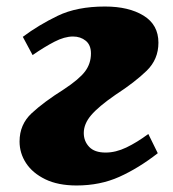

<svg xmlns="http://www.w3.org/2000/svg" viewBox="-20 -554 532 589"><path d="M50 -441Q98 -477 157 -505.5Q216 -534 302 -534Q375 -534 420.5 -506Q466 -478 466 -423Q466 -372 430 -337Q394 -302 334 -263Q282 -227 259.5 -200.5Q237 -174 237 -146Q237 -121 253.5 -103.5Q270 -86 304 -86Q335 -86 367.5 -101.5Q400 -117 435 -143L464 -84Q405 -38 346 -11.5Q287 15 215 15Q158 15 119 -4Q80 -23 60 -53.5Q40 -84 40 -120Q40 -172 77 -206.5Q114 -241 176 -280Q223 -311 241 -335Q259 -359 259 -390Q259 -416 243 -429Q227 -442 204 -442Q178 -442 147 -426Q116 -410 80 -385Z"/></svg>

Font: Literata 36pt ExtraBold
Style: Italic
Weight: 800
Italic angle: -2°
Designer: Latin by Veronika Burian and Jose Scaglione. Greek by Irene Vlachou. Cyrillic by Vera Evstafieva
Foundry: TypeTogether
Version: Version 3.002